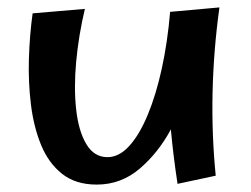

<svg xmlns="http://www.w3.org/2000/svg" viewBox="-20 -486 678 518"><path d="M241 12Q184 12 147.5 -17Q111 -46 91 -94.5Q71 -143 63.5 -203.5Q56 -264 58 -328Q60 -392 68 -450L209 -462Q192 -390 185.5 -319.5Q179 -249 185.5 -190.5Q192 -132 213 -97Q234 -62 270 -62Q301 -62 328.5 -92Q356 -122 378.5 -176Q401 -230 416.5 -301Q432 -372 439 -454L572 -466Q540 -233 562 -12L459 10Q447 -69 441 -137Q408 -75 357.5 -31.5Q307 12 241 12Z"/></svg>

Font: Marhey
Style: Regular
Weight: 400
Designer: Nur Syamsi & Bustanul Arifin
Foundry: Namelatype
Version: Version 1.000; ttfautohint (v1.8.4.7-5d5b)